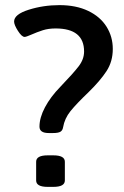

<svg xmlns="http://www.w3.org/2000/svg" viewBox="-20 -727 485 749"><path d="M134 -233Q134 -268 155.5 -308.5Q177 -349 215 -388Q266 -441 287 -468.5Q308 -496 308 -526Q308 -616 197 -616Q169 -616 147 -609Q125 -602 100 -591Q95 -589 87.5 -586Q80 -583 76 -583Q65 -583 50 -606.5Q35 -630 35 -643Q35 -671 92 -689Q149 -707 212 -707Q277 -707 324 -684.5Q371 -662 395.5 -623Q420 -584 420 -536Q420 -487 395.5 -449.5Q371 -412 326 -368Q278 -322 255 -293.5Q232 -265 226 -230Q224 -218 215.5 -213Q207 -208 187 -208H170Q134 -208 134 -233ZM121 -23V-96Q121 -121 166 -121H188Q233 -121 233 -96V-23Q233 2 188 2H166Q121 2 121 -23Z"/></svg>

Font: Asap-Medium
Style: Regular
Weight: 500
Designer: Pablo Cosgaya
Foundry: Omnibus-Type
Version: Version 2.000; ttfautohint (v1.8)